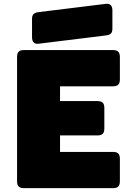

<svg xmlns="http://www.w3.org/2000/svg" viewBox="-20 -981 694 1001"><path d="M569 0H105Q86 0 77.5 -8.5Q69 -17 69 -36V-684Q69 -703 77.5 -711.5Q86 -720 105 -720H569Q588 -720 596.5 -711.5Q605 -703 605 -684V-567Q605 -548 596.5 -539.5Q588 -531 569 -531H293V-454H488Q507 -454 515.5 -445.5Q524 -437 524 -418V-311Q524 -292 515.5 -283.5Q507 -275 488 -275H293V-189H569Q588 -189 596.5 -180.5Q605 -172 605 -153V-36Q605 -17 596.5 -8.5Q588 0 569 0ZM530 -796 181 -753Q164 -751 155.5 -760Q147 -769 147 -786V-882Q147 -901 155.5 -908.5Q164 -916 183 -918L532 -961Q549 -963 557.5 -954Q566 -945 566 -928V-832Q566 -813 557.5 -805.5Q549 -798 530 -796Z"/></svg>

Font: Bungee
Style: Regular
Weight: 400
Designer: David Jonathan Ross
Foundry: David Jonathan Ross
Version: Version 1.001;PS 1.0;hotconv 1.0.72;makeotf.lib2.5.5900